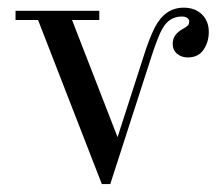

<svg xmlns="http://www.w3.org/2000/svg" viewBox="-20 -459 558 488"><path d="M19.5 -408.2V-431.6H232.4V-408.2H163.1L278.8 -110.4L345.2 -316.4Q359.4 -361.8 373.5 -389.2Q399.4 -439.5 446.8 -439.5Q475.6 -439.5 493.2 -422.4Q510.7 -405.3 510.7 -377.9Q510.7 -352.1 497.3 -332.5Q483.9 -313 457 -313Q441.4 -313 430.2 -322.3Q418.9 -331.5 418.9 -348.1Q418.9 -371.1 444.3 -385.3Q453.1 -390.1 457 -393.8Q460.9 -397.5 460.9 -404.3Q460.9 -409.7 456.1 -413.3Q451.2 -417 442.4 -417Q410.2 -417 393.1 -386.7Q382.3 -368.2 366.2 -319.3L260.3 8.8H238.8L76.7 -408.2Z"/></svg>

Font: Theano Didot
Style: Regular
Weight: 400
Designer: Alexey Kryukov
Version: Version 2.0